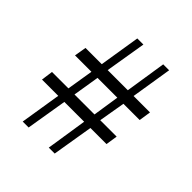

<svg xmlns="http://www.w3.org/2000/svg" viewBox="-166 -707 802 802"><g transform="rotate(45 235.0 -306.0)"><path d="M339 -364H435L443 -417H346L375 -598H340L312 -417H193L223 -598H187L158 -417H62L53 -364H150L131 -247H34L27 -195H123L94 -14H129L159 -195H276L248 -14H283L313 -195H408L416 -247H319ZM285 -247H167L186 -364H303Z"/></g></svg>

Font: Libertinus Sans
Style: Regular
Weight: 400
Designer: Philipp H. Poll, Khaled Hosny
Foundry: Caleb Maclennan
Version: Version 7.050;RELEASE